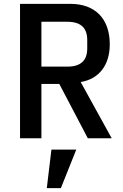

<svg xmlns="http://www.w3.org/2000/svg" viewBox="-20 -718 640 997"><path d="M223 259H296L376 59H247ZM195 -282H288L436 0H560L399 -292C496 -308 550 -382 550 -488C550 -618 477 -698 345 -698H84V0H195ZM195 -372V-605H329C399 -605 433 -574 433 -510V-467C433 -403 399 -372 329 -372Z"/></svg>

Font: IBM Plex Mono Medm
Style: Regular
Weight: 500
Monospace: yes
Designer: Mike Abbink, Paul van der Laan, Pieter van Rosmalen
Foundry: Bold Monday
Version: Version 2.004